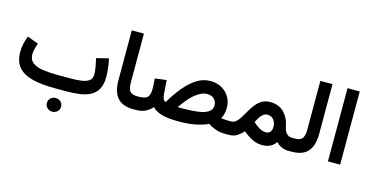

<svg xmlns="http://www.w3.org/2000/svg" viewBox="-86 -1096 3318 1722"><g transform="rotate(15 1573.0 -235.5)"><path d="M392.6 145.5Q392.6 118.7 411.9 100.3Q431.2 82 459 82Q486.3 82 505.6 100.3Q524.9 118.7 524.9 145.5Q524.9 172.4 505.6 190.7Q486.3 209 459 209Q431.2 209 411.9 190.7Q392.6 172.4 392.6 145.5ZM538.6 0H425.3Q309.1 0 223.1 -20.3Q137.2 -40.5 90.3 -91.8Q43.5 -143.1 43.5 -235.4Q43.5 -275.4 52.2 -313.5Q61 -351.6 74.7 -385.3L176.8 -347.2Q168.9 -324.7 161.4 -296.6Q153.8 -268.6 153.8 -242.7Q154.3 -190.9 188.7 -165Q223.1 -139.2 284.2 -130.4Q345.2 -121.6 425.3 -121.6H539.6Q593.3 -121.6 638.4 -127.2Q683.6 -132.8 710.7 -151.9Q737.8 -170.9 737.8 -210Q737.8 -240.2 730.7 -280Q723.6 -319.8 715.3 -356.9L827.6 -384.8Q836.9 -341.8 842 -298.6Q847.2 -255.4 847.2 -218.8Q847.2 -147.9 823.5 -104.5Q799.8 -61 757.3 -38.6Q714.8 -16.1 658.9 -8.1Q603 0 538.6 0Z M960 -680.2H1072.8V-226.1Q1072.8 -168 1091.8 -144.8Q1110.8 -121.6 1159.7 -121.6H1171.9V0H1159.7Q1056.6 0 1008.3 -54Q960 -107.9 960 -218.8Z M1590.3 0H1564.5Q1474.6 0 1418 -16.4Q1361.3 -32.7 1330.1 -67.4Q1302.2 -34.7 1265.6 -17.3Q1229 0 1172.4 0H1152.3L1152.8 -121.6H1172.4Q1234.4 -121.6 1255.1 -143.8Q1275.9 -166 1275.9 -217.8Q1275.9 -243.7 1274.4 -268.1Q1272.9 -292.5 1271 -317.4L1377.9 -330.6L1386.7 -200.7Q1388.7 -175.8 1396.7 -158.2Q1404.8 -140.6 1420.4 -139.2Q1469.7 -222.2 1523.2 -286.4Q1576.7 -350.6 1635.5 -387.5Q1694.3 -424.3 1759.8 -424.3Q1819.3 -424.3 1865.2 -398.9Q1911.1 -373.5 1937.3 -329.3Q1963.4 -285.2 1963.4 -228.5Q1963.4 -203.1 1957 -175Q1950.7 -147 1937 -127Q1949.2 -125 1967.5 -123.3Q1985.8 -121.6 2017.1 -121.6H2031.7V0H2017.6Q1958 0 1918.2 -14.4Q1878.4 -28.8 1848.6 -50.3Q1801.8 -27.8 1735.4 -13.9Q1668.9 0 1590.3 0ZM1763.2 -304.2Q1725.6 -304.2 1686.3 -280.5Q1647 -256.8 1608.6 -215.6Q1570.3 -174.3 1535.6 -121.6H1593.3Q1669.4 -121.6 1727.5 -130.1Q1785.6 -138.7 1818.4 -160.4Q1851.1 -182.1 1851.1 -220.7Q1851.1 -257.8 1826.7 -281Q1802.2 -304.2 1763.2 -304.2Z M2033.7 0H2012.2L2012.7 -121.6H2031.2Q2058.6 -121.6 2078.9 -140.4Q2099.1 -159.2 2116.9 -188.7Q2134.8 -218.3 2153.6 -251.2Q2172.4 -284.2 2195.8 -313.7Q2219.2 -343.3 2251.2 -362.1Q2283.2 -380.9 2327.6 -380.9Q2407.7 -380.9 2455.6 -332Q2503.4 -283.2 2516.6 -211.9Q2525.9 -163.6 2546.4 -142.6Q2566.9 -121.6 2592.3 -121.6H2605V0H2591.8Q2560.5 0 2530.5 -13.7Q2500.5 -27.3 2481.9 -50.8Q2459 -20 2429 -4.4Q2398.9 11.2 2354.5 11.2Q2304.2 11.2 2261.5 -10.5Q2218.8 -32.2 2175.3 -67.9Q2147 -38.1 2117.7 -19Q2088.4 0 2033.7 0ZM2331.1 -264.6Q2309.6 -264.6 2291.7 -250Q2273.9 -235.4 2260.5 -213.9Q2247.1 -192.4 2236.8 -171.4Q2252.4 -156.2 2267.1 -145.3Q2281.7 -134.3 2294.9 -126.5Q2312.5 -116.7 2327.6 -112.3Q2342.8 -107.9 2354.5 -107.9Q2384.8 -107.9 2398.2 -126.5Q2411.6 -145 2411.6 -173.3Q2411.6 -211.9 2390.1 -238.3Q2368.7 -264.6 2331.1 -264.6Z M2585.4 -121.6H2624Q2677.7 -121.6 2694.3 -148.9Q2710.9 -176.3 2710.9 -225.6V-680.2H2823.7V-218.3Q2823.7 -110.4 2776.4 -55.2Q2729 0 2623.5 0H2585.4Z M3076.7 -680.2V-0.5H2963.4V-680.2Z"/></g></svg>

Font: Vazirmatn RD UI FD SemiBold
Style: Regular
Weight: 600
Designer: Saber Rastikerdar
Foundry: Saber Rastikerdar
Version: Version 33.003